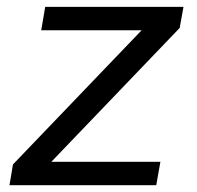

<svg xmlns="http://www.w3.org/2000/svg" viewBox="-20 -544 578 564"><path d="M7.8 0 18.1 -61 396 -455.1H101.1L112.8 -523.9H519L507.8 -461.9L130.9 -68.8H451.2L439 0Z"/></svg>

Font: Hubot Sans
Style: Italic
Weight: 400
Italic angle: -10°
Designer: Deni Anggara
Foundry: GitHub
Version: Version 1.001;gftools[0.9.31]